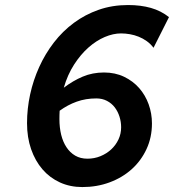

<svg xmlns="http://www.w3.org/2000/svg" viewBox="-20 -738 698 770"><path d="M366.2 -343.3Q323.7 -343.3 287.6 -330.3Q251.5 -317.4 219.2 -293.9Q218.8 -285.6 218.5 -277.1Q218.3 -268.6 218.3 -260.3Q218.3 -226.6 225.3 -197.8Q232.4 -168.9 246.6 -147.5Q260.7 -126 281.7 -113.8Q302.7 -101.6 330.6 -101.6Q358.4 -101.6 382.8 -111.6Q407.2 -121.6 425.8 -138.7Q444.3 -155.8 455.1 -178.7Q465.8 -201.7 465.8 -227.5Q465.8 -249.5 459.2 -270.3Q452.6 -291 440.2 -307.4Q427.7 -323.7 408.9 -333.5Q390.1 -343.3 366.2 -343.3ZM595.7 -546.4Q584 -562 568.6 -573Q553.2 -584 536.1 -590.8Q519 -597.7 501 -600.8Q482.9 -604 465.3 -604Q434.1 -604 400.1 -589.6Q366.2 -575.2 334.7 -547.4Q303.2 -519.5 277.1 -479Q251 -438.5 235.8 -386.2Q272.5 -414.1 311.8 -430.7Q351.1 -447.3 397 -447.3Q441.9 -447.3 477.5 -430.2Q513.2 -413.1 538.1 -384.8Q563 -356.4 576.2 -319.6Q589.4 -282.7 589.4 -243.2Q589.4 -187 567.6 -140.1Q545.9 -93.3 508.1 -59.3Q470.2 -25.4 419.4 -6.6Q368.7 12.2 310.1 12.2Q261.2 12.2 220.5 -6.3Q179.7 -24.9 150.4 -58.8Q121.1 -92.8 104.7 -139.9Q88.4 -187 88.4 -244.1Q88.4 -301.8 100.8 -359.1Q113.3 -416.5 137.2 -469.2Q161.1 -522 196 -567.4Q231 -612.8 276.1 -646.2Q321.3 -679.7 375.7 -698.7Q430.2 -717.8 493.7 -717.8Q544.4 -717.8 585 -706.3Q625.5 -694.8 657.7 -669.4Z"/></svg>

Font: Andika New Basic
Style: Bold Italic
Weight: 700
Italic angle: -14°
Designer: Victor Gaultney, Annie Olsen, Pablo Ugerman
Foundry: SIL International
Version: Version 5.500